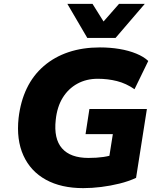

<svg xmlns="http://www.w3.org/2000/svg" viewBox="-20 -961 827 992"><path d="M410 11Q296 11 217 -32.5Q138 -76 101 -157.5Q64 -239 76 -351Q86 -437 118.5 -504.5Q151 -572 206 -619.5Q261 -667 334 -691.5Q407 -716 496 -716Q549 -716 597 -708Q645 -700 684 -684Q723 -668 746 -646L675 -500Q632 -530 584.5 -542Q537 -554 485 -554Q426 -554 379.5 -528.5Q333 -503 304 -456Q275 -409 268 -342Q257 -244 300.5 -194.5Q344 -145 437 -145Q480 -145 514 -150Q548 -155 579 -166L536 -98L563 -268H422L442 -398H739L683 -42Q644 -24 597.5 -12.5Q551 -1 503 5Q455 11 410 11ZM431 -765 328 -941H458L515 -850L595 -941H728L577 -765Z"/></svg>

Font: Nunito Sans 8pt Black
Style: Italic
Weight: 900
Italic angle: -9°
Version: Version 3.101;gftools[0.9.27]